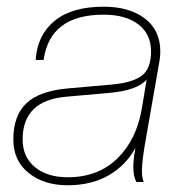

<svg xmlns="http://www.w3.org/2000/svg" viewBox="-20 -546 540 576"><path d="M183.1 9.8Q112.3 9.8 66.2 -26.9Q20 -63.5 20 -127.9Q20 -199.2 59.3 -236.3Q98.6 -273.4 184.1 -280.8L311 -292Q373.5 -296.9 403.3 -317.4Q433.1 -337.9 433.1 -392.1Q433.1 -443.4 395.3 -472.7Q357.4 -502 291 -502Q129.9 -502 110.8 -366.2H86.9Q92.3 -441.9 144.3 -483.9Q196.3 -525.9 291 -525.9Q368.2 -525.9 414.6 -490.5Q460.9 -455.1 460.9 -392.1Q460.9 -379.9 459 -366.2L418 -131.8Q405.8 -64.9 405.8 -33.2Q405.8 -12.7 411.1 0H389.2Q379.9 -16.6 379.9 -44.9Q379.9 -67.9 386.2 -102.1Q356.4 -48.3 304.7 -19.3Q252.9 9.8 183.1 9.8ZM183.1 -14.2Q274.4 -14.2 332.3 -70.8Q390.1 -127.4 405.8 -222.2L419.9 -307.1Q391.1 -274.4 306.2 -267.1L179.2 -255.9Q47.9 -244.6 47.9 -127.9Q47.9 -75.2 84.7 -44.7Q121.6 -14.2 183.1 -14.2Z"/></svg>

Font: Creato Display Thin
Style: Italic
Weight: 265
Italic angle: -10°
Version: Version 1.000